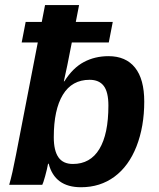

<svg xmlns="http://www.w3.org/2000/svg" viewBox="-20 -745 640 774"><path d="M83.5 -656.7H148.4L161.6 -724.6H298.8L285.6 -656.7H434.6L418.5 -573.7H269.5Q249.5 -469.2 237.3 -417H239.3Q273.9 -471.7 318.4 -495.1Q362.8 -518.6 417.5 -518.6Q487.3 -518.6 524.4 -472.2Q561.5 -425.8 561.5 -335.4Q561.5 -234.9 530.3 -155Q499 -75.2 441.4 -32.7Q383.8 9.8 306.6 9.8Q200.7 9.8 176.3 -85H173.8Q169.9 -63.5 161.9 -34.4Q153.8 -5.4 150.4 0H17.1Q29.8 -43.9 44.4 -120.6L132.3 -573.7H67.4ZM417 -319.3Q417 -374 398.2 -398.7Q379.4 -423.3 341.3 -423.3Q270 -423.3 233.4 -363Q196.8 -302.7 196.8 -191.9Q196.8 -137.7 215.6 -110.8Q234.4 -84 273.9 -84Q344.2 -84 380.6 -144.3Q417 -204.6 417 -319.3Z"/></svg>

Font: Cousine
Style: Bold Italic
Weight: 700
Italic angle: -12°
Monospace: yes
Designer: Steve Matteson
Foundry: Ascender Corporation
Version: Version 1.20